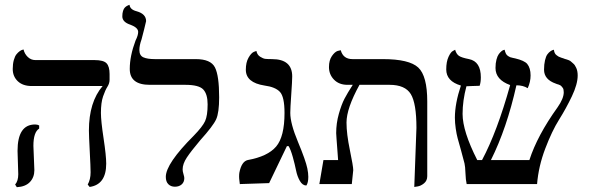

<svg xmlns="http://www.w3.org/2000/svg" viewBox="-20 -766 2456 799"><path d="M119 -159Q119 -150 121 -109Q123 -68 123 -58Q123 -28 104.5 -8.5Q86 11 50 13L43 2Q56 -13 56 -41Q56 -50 54.5 -89Q53 -128 53 -138Q53 -248 126 -248Q136 -248 143 -244V-231Q119 -216 119 -159ZM400 -296Q400 -263 411 -190.5Q422 -118 422 -85Q422 2 353 12L345 2Q357 -19 357 -49Q357 -70 353.5 -136Q350 -202 350 -223Q350 -341 407 -408H112Q75 -408 54 -428Q33 -448 33 -479Q33 -500 37.5 -516Q42 -532 48.5 -540Q55 -548 62 -553Q69 -558 74 -559L78 -560Q82 -542 95.5 -529Q109 -516 127 -516H373Q411 -516 423.5 -502.5Q436 -489 436 -458V-434Q436 -419 427 -405Q418 -391 409 -365Q400 -339 400 -296Z M560 -558Q560 -535 576.5 -527.5Q593 -520 625 -520H795Q857 -520 874.5 -485.5Q892 -451 892 -361Q892 -297 879.5 -269.5Q867 -242 813 -182Q775 -137 757.5 -110.5Q740 -84 740 -61Q740 -53 743.5 -41.5Q747 -30 747 -25Q747 -8 736 1.5Q725 11 708 11Q691 11 680.5 0.5Q670 -10 670 -30Q670 -85 786 -201Q823 -239 833.5 -262Q844 -285 844 -332Q844 -374 826 -393.5Q808 -413 751 -413H603Q520 -413 520 -479Q520 -533 544 -597Q555 -619 555 -633Q555 -651 523 -663Q489 -674 489 -698Q489 -711 492 -720.5Q495 -730 499.5 -734.5Q504 -739 508.5 -741.5Q513 -744 516 -745L519 -746Q521 -726 549 -719Q588 -708 588 -678Q588 -676 579.5 -642.5Q571 -609 569 -602Q560 -577 560 -558Z M1188 -296Q1188 -252 1220 -175.5Q1252 -99 1259 -65Q1263 -45 1263 -30Q1263 -6 1255 6Q1239 6 1228 -13Q1217 -32 1212 -57Q1207 -82 1198.5 -112.5Q1190 -143 1181 -158H1174L1100 -4L978 0Q978 -2 976.5 -12.5Q975 -23 975 -31Q975 -41 976 -47Q985 -94 1011 -100Q1094 -115 1129 -156Q1164 -197 1164 -296Q1164 -363 1145 -383.5Q1126 -404 1081 -410Q1003 -422 1003 -476Q1003 -506 1014 -525.5Q1025 -545 1036 -550L1047 -554Q1050 -538 1062.5 -530Q1075 -522 1084.5 -521Q1094 -520 1112 -520Q1196 -520 1196 -448Q1196 -430 1192 -372.5Q1188 -315 1188 -296Z M1704 12 1713 -234Q1713 -336 1689.5 -374.5Q1666 -413 1601 -413H1476Q1422 -315 1422 -256Q1422 -209 1436 -141.5Q1450 -74 1450 -58L1444 0H1309L1326 -100H1387Q1386 -114 1384 -141Q1382 -168 1380.5 -188Q1379 -208 1379 -212Q1379 -253 1390 -292Q1401 -331 1413.5 -355Q1426 -379 1448 -413H1426Q1391 -413 1370 -434.5Q1349 -456 1349 -487Q1349 -515 1361 -532.5Q1373 -550 1385 -554L1398 -557Q1408 -520 1447 -520H1573Q1683 -520 1720.5 -485Q1758 -450 1758 -344V-33Q1758 -14 1744.5 -3Q1731 8 1717 10Z M2384 -452Q2384 -416 2360 -365.5Q2336 -315 2306.5 -268Q2277 -221 2249 -147.5Q2221 -74 2215 0H1922Q1918 -17 1917 -45.5Q1916 -74 1913 -86Q1908 -107 1898.5 -140.5Q1889 -174 1884.5 -190.5Q1880 -207 1876.5 -231Q1873 -255 1873 -276Q1873 -335 1898 -410Q1837 -428 1837 -477Q1837 -509 1846.5 -529.5Q1856 -550 1865 -554L1874 -559Q1879 -541 1890 -533.5Q1901 -526 1932 -520Q1981 -510 1981 -444Q1981 -424 1976 -409Q1961 -409 1944.5 -408Q1928 -407 1921 -407Q1905 -347 1905 -292Q1905 -220 1966 -100H1986Q2049 -218 2103 -412Q2042 -434 2042 -483Q2042 -503 2046 -518Q2050 -533 2055.5 -540.5Q2061 -548 2066.5 -552.5Q2072 -557 2076 -558L2080 -559Q2082 -550 2085 -543.5Q2088 -537 2094 -533Q2100 -529 2103 -528Q2106 -527 2114.5 -525Q2123 -523 2124 -523Q2162 -514 2174 -500Q2188 -483 2188 -452Q2188 -425 2176 -399Q2157 -411 2129 -411Q2089 -232 2023 -100H2183Q2216 -202 2300 -319Q2326 -356 2326 -382Q2326 -388 2325 -393Q2324 -398 2321 -401.5Q2318 -405 2316 -407.5Q2314 -410 2309.5 -412Q2305 -414 2303.5 -414.5Q2302 -415 2298 -416L2293 -418Q2244 -435 2244 -476Q2244 -498 2248 -515Q2252 -532 2258 -540Q2264 -548 2270.5 -552.5Q2277 -557 2281 -558L2285 -559Q2286 -551 2288.5 -545.5Q2291 -540 2296.5 -536Q2302 -532 2304.5 -530.5Q2307 -529 2315.5 -526Q2324 -523 2325 -523L2330 -521Q2336 -519 2338.5 -518.5Q2341 -518 2347 -515.5Q2353 -513 2356 -510Q2359 -507 2364 -503Q2369 -499 2372 -494.5Q2375 -490 2378 -483.5Q2381 -477 2382.5 -469Q2384 -461 2384 -452Z"/></svg>

Font: Linux Libertine Initials O
Style: Initials
Weight: 400
Designer: Philipp H. Poll
Foundry: Philipp H. Poll
Version: Version 5.0.6